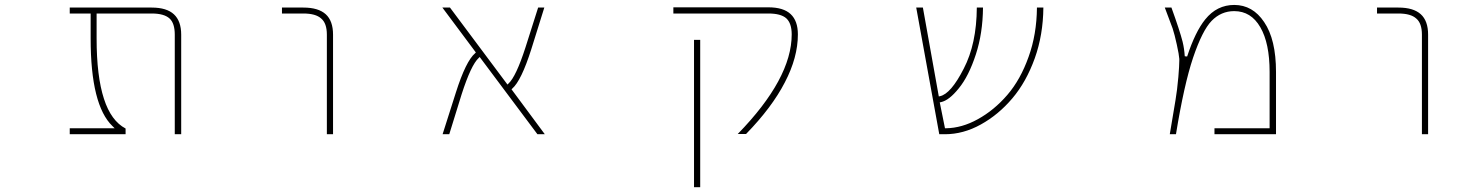

<svg xmlns="http://www.w3.org/2000/svg" viewBox="-20 -575 6040 789"><path d="M698.2 -23.4V-432.6Q698.2 -479.5 676.8 -499Q654.3 -519.5 603.5 -519.5H377V-417Q377 -261.7 407.2 -168.9Q436.5 -78.1 496.1 -46.9V-23.4H266.6V-47.9H451.2L442.4 -56.6Q397.5 -99.6 375 -189.5Q352.5 -279.3 352.5 -417V-519.5H266.6V-543.9H603.5Q665 -543.9 694.8 -516.1Q724.6 -488.3 724.6 -432.6V-23.4Z M1323.2 -23.4V-432.6Q1323.2 -479.5 1299.8 -499Q1277.3 -519.5 1226.6 -519.5H1138.7V-543.9H1226.6Q1288.1 -543.9 1318.4 -516.6Q1348.6 -489.3 1348.6 -432.6V-23.4Z M2188.5 -23.4 1951.2 -340.8 1947.3 -336.9Q1916 -308.6 1877 -187.5L1826.2 -23.4H1798.8L1853.5 -195.3Q1894.5 -324.2 1932.6 -356.4L1935.5 -359.4L1797.9 -543.9H1829.1L2065.4 -227.5L2069.3 -231.4Q2100.6 -259.8 2139.6 -380.9L2191.4 -543.9H2216.8L2163.1 -372.1Q2122.1 -243.2 2085 -210.9L2082 -208L2218.8 -23.4Z M2832 194.3V-411.1H2857.4V194.3ZM3011.7 -24.4Q3233.4 -252 3233.4 -433.6Q3233.4 -479.5 3210.9 -500Q3188.5 -519.5 3137.7 -519.5H2747.1V-544.9H3137.7Q3199.2 -544.9 3229 -517.1Q3258.8 -489.3 3258.8 -433.6Q3258.8 -338.9 3205.1 -236.3Q3152.3 -133.8 3045.9 -24.4Z M3839.8 -23.4 3745.1 -543.9H3772.5L3837.9 -178.7L3842.8 -179.7Q3887.7 -189.5 3940.4 -293Q3993.2 -394.5 3994.1 -543.9H4019.5Q4018.6 -438.5 3990.2 -351.6Q3960.9 -261.7 3919.9 -211.9Q3879.9 -162.1 3846.7 -155.3L3841.8 -154.3L3863.3 -47.9H3867.2Q3932.6 -48.8 3998 -85Q4065.4 -122.1 4119.6 -185.1Q4173.8 -248 4207 -341.8Q4240.2 -433.6 4241.2 -543.9H4267.6Q4266.6 -431.6 4232.4 -335.9Q4197.3 -238.3 4140.1 -170.9Q4083 -103.5 4010.7 -63.5Q3938.5 -23.4 3863.3 -23.4Z M4970.7 -23.4V-47.9H5197.3V-279.3Q5197.3 -397.5 5159.2 -462.9Q5121.1 -529.3 5051.8 -529.3Q4998 -529.3 4959 -489.3Q4920.9 -450.2 4882.8 -337.9Q4845.7 -227.5 4812.5 -23.4H4787.1Q4803.7 -125 4810.5 -163.1Q4817.4 -203.1 4822.3 -258.8Q4826.2 -305.7 4826.2 -326.2Q4826.2 -330.1 4826.2 -333Q4825.2 -349.6 4815.9 -392.1Q4806.6 -434.6 4798.8 -458Q4791 -480.5 4766.6 -543.9H4793.9Q4828.1 -449.2 4839.8 -403.3Q4846.7 -375 4848.6 -343.8L4858.4 -342.8Q4891.6 -444.3 4932.6 -495.1Q4957 -525.4 4986.8 -540Q5016.6 -554.7 5051.8 -554.7Q5089.8 -554.7 5120.6 -537.1Q5151.4 -519.5 5174.8 -484.4Q5223.6 -413.1 5223.6 -279.3V-23.4Z M5823.2 -23.4V-432.6Q5823.2 -479.5 5799.8 -499Q5777.3 -519.5 5726.6 -519.5H5638.7V-543.9H5726.6Q5788.1 -543.9 5818.4 -516.6Q5848.6 -489.3 5848.6 -432.6V-23.4Z"/></svg>

Font: Mgen+ 1m thin
Style: Regular
Weight: 100
Designer: [Source Han Sans]
Ryoko NISHIZUKA  (kana & ideographs); Paul D. Hunt (Latin, Greek & Cyrillic); Wenlong ZHANG  (bopomofo
Version: Version 1.059.20150602